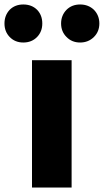

<svg xmlns="http://www.w3.org/2000/svg" viewBox="-71 -838 464 858"><path d="M72 -569H249V0H72ZM-28 -673Q-51 -697 -51 -733Q-51 -769 -28 -794Q-4 -818 33 -818Q71 -818 95 -794Q118 -770 118 -733Q118 -697 95 -673Q71 -648 33 -648Q-4 -648 -28 -673ZM226 -673Q202 -697 202 -733Q202 -769 226 -794Q250 -818 287 -818Q324 -818 349 -794Q373 -769 373 -733Q373 -697 349 -673Q324 -648 287 -648Q250 -648 226 -673Z"/></svg>

Font: KaiGen Gothic KR Heavy
Style: Heavy
Weight: 900
Designer: Ryoko NISHIZUKA  (kana & ideographs); Paul D. Hunt (Latin, Greek & Cyrillic); Wenlong ZHANG  (bopomofo); Sandoll Communi
Foundry: Adobe Systems Incorporated
Version: Version 1.002 March 28, 2018